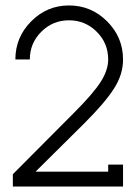

<svg xmlns="http://www.w3.org/2000/svg" viewBox="-20 -681 504 701"><path d="M231.9 -661.1Q313 -661.1 371.1 -603Q429.2 -544.9 429.2 -463.9V-462.9Q429.2 -409.7 396.7 -358.4Q364.3 -307.1 288.1 -231L110.8 -55.2V-54.2H375V-80.1H429.2V0H26.9V-44.9L250 -269Q321.3 -340.3 348.1 -382.8Q375 -425.3 375 -463.9Q375 -523.4 333 -565.2Q291 -606.9 231.9 -606.9Q172.9 -606.9 130.9 -565.2Q88.9 -523.4 88.9 -463.9H36.1Q36.1 -544.9 93.8 -603Q151.4 -661.1 231.9 -661.1Z"/></svg>

Font: Rawengulk
Style: Demibold
Weight: 600
Version: Version 0.92